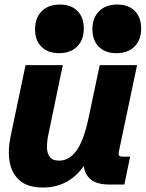

<svg xmlns="http://www.w3.org/2000/svg" viewBox="-20 -815 647 848"><path d="M169.4 13.2Q103.5 13.2 67.9 -17.3Q32.2 -47.9 22.9 -98.6Q13.7 -149.4 26.4 -210.4L92.8 -527.3H257.3L192.9 -217.3Q187 -188 187.5 -162.6Q188 -137.2 200.2 -121.3Q212.4 -105.5 241.2 -105.5Q286.1 -105.5 318.1 -150.1Q350.1 -194.8 371.1 -293.9L420.4 -527.3H585.4L505.9 -149.9Q502.4 -134.3 505.6 -128.7Q508.8 -123 522.5 -123H554.7L529.3 0H462.4Q409.2 0 381.8 -21.7Q354.5 -43.5 350.1 -82Q283.2 13.2 169.4 13.2ZM240.7 -580.1Q191.4 -580.1 163.1 -608.4Q134.8 -636.7 134.8 -686Q134.8 -736.3 164.3 -765.6Q193.8 -794.9 244.1 -794.9Q293.9 -794.9 322 -766.6Q350.1 -738.3 350.1 -689Q350.1 -639.2 320.8 -609.6Q291.5 -580.1 240.7 -580.1ZM494.1 -580.1Q444.8 -580.1 416.5 -608.4Q388.2 -636.7 388.2 -686Q388.2 -736.3 417.7 -765.6Q447.3 -794.9 497.6 -794.9Q547.4 -794.9 575.4 -766.6Q603.5 -738.3 603.5 -689Q603.5 -639.2 574.2 -609.6Q544.9 -580.1 494.1 -580.1Z"/></svg>

Font: Schibsted Grotesk ExtraBold
Style: Italic
Weight: 800
Italic angle: -12°
Designer: Bakken & Baeck AS, Henrik Kongsvoll
Foundry: Schibsted ASA
Version: Version 1.100; ttfautohint (v1.8.4.7-5d5b);gftools[0.9.25]